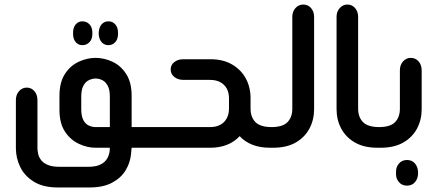

<svg xmlns="http://www.w3.org/2000/svg" viewBox="-20 -651 1927 846"><path d="M343 -452Q325 -452 313.5 -465.5Q302 -479 302 -501V-507Q302 -530 313.5 -543.5Q325 -557 343 -557Q362 -557 374.5 -543.5Q387 -530 387 -507V-501Q387 -479 374.5 -465.5Q362 -452 343 -452ZM458 -452Q439 -452 427.5 -465.5Q416 -479 415 -501V-507Q416 -530 427.5 -543.5Q439 -557 458 -557Q476 -557 488 -543.5Q500 -530 500 -507V-501Q500 -479 488 -465.5Q476 -452 458 -452ZM464 0H401Q364 0 327 -17.5Q290 -35 266 -71.5Q242 -108 242 -167V-229Q242 -288 266 -325Q290 -362 327 -379Q364 -396 401 -396Q439 -396 475.5 -379Q512 -362 536 -325Q560 -288 560 -229V-91H659V0H560L557 31Q553 68 532.5 101Q512 134 473 154.5Q434 175 375 175H235Q170 175 129 149.5Q88 124 69 84.5Q50 45 50 2V-210Q50 -234 64 -249.5Q78 -265 98 -265Q118 -265 131.5 -249.5Q145 -234 145 -210V2Q145 14 148.5 28.5Q152 43 162 55.5Q172 68 191.5 76Q211 84 242 84H367Q396 84 414 77.5Q432 71 442.5 60Q453 49 457.5 37Q462 25 463 16ZM464 -91V-226Q464 -256 454.5 -273.5Q445 -291 430.5 -298Q416 -305 401 -305Q387 -305 372 -298Q357 -291 347.5 -273.5Q338 -256 338 -226V-170Q338 -139 347.5 -121.5Q357 -104 372 -97.5Q387 -91 401 -91Z M1182 -91V0H1170Q1125 0 1091.5 -13.5Q1058 -27 1036 -51Q1013 -26 980 -13Q947 0 907 0H647V-91H905Q932 -91 950.5 -101Q969 -111 979 -129.5Q989 -148 989 -173V-217Q989 -243 979 -261Q969 -279 950.5 -289Q932 -299 905 -299H788Q764 -299 748 -312Q732 -325 732 -345Q732 -365 748 -377.5Q764 -390 788 -390H907Q963 -390 1002.5 -367Q1042 -344 1063 -305.5Q1084 -267 1084 -218V-172Q1084 -135 1105.5 -113Q1127 -91 1178 -91Z M1170 0V-91H1175Q1226 -91 1247 -113Q1268 -135 1268 -172V-577Q1268 -600 1282 -615.5Q1296 -631 1316 -631Q1337 -631 1350.5 -615.5Q1364 -600 1364 -577V-170Q1364 -123 1343.5 -84.5Q1323 -46 1283 -23Q1243 0 1183 0Z M1656 0H1644Q1584 0 1544 -23Q1504 -46 1483.5 -84.5Q1463 -123 1463 -170V-577Q1463 -600 1477 -615.5Q1491 -631 1511 -631Q1531 -631 1544.5 -615.5Q1558 -600 1558 -577V-172Q1558 -135 1579.5 -113Q1601 -91 1652 -91H1656Z M1644 0V-91H1649Q1700 -91 1721 -113Q1742 -135 1742 -172V-341Q1742 -365 1756 -380.5Q1770 -396 1790 -396Q1811 -396 1824.5 -380.5Q1838 -365 1838 -341V-170Q1838 -123 1817.5 -84.5Q1797 -46 1757 -23Q1717 0 1657 0ZM1773 167Q1751 167 1737.5 151Q1724 135 1725 114V109Q1724 86 1737.5 70Q1751 54 1773 54Q1796 54 1809 70Q1822 86 1822 109V114Q1822 135 1809 151Q1796 167 1773 167Z"/></svg>

Font: Beiruti SemiBold
Style: Regular
Weight: 600
Designer: Arlette Boutros
Foundry: Boutros
Version: Version 1.41